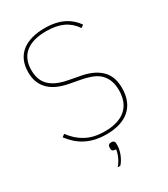

<svg xmlns="http://www.w3.org/2000/svg" viewBox="-221 -812 989 1127"><g transform="rotate(-30 273.5 -249.0)"><path d="M276 12C217 12 173 0 135 -20C97 -40 67 -69 42 -102L60 -115C84 -83 111 -57 146 -38C181 -18 223 -8 276 -8C397 -8 467 -65 467 -176C467 -235 447 -272 418 -297C389 -321 347 -333 306 -341L236 -354C165 -367 122 -391 95 -423C67 -455 58 -493 58 -534C58 -653 142 -710 271 -710C375 -710 438 -671 477 -615L459 -602C419 -661 360 -690 269 -690C150 -690 80 -639 80 -534C80 -479 99 -444 129 -420C159 -396 198 -383 242 -375L312 -362C384 -349 427 -323 454 -291C481 -258 489 -219 489 -178C489 -51 407 12 276 12ZM275 66C290 66 297 73 297 88V99C297 134 279 183 252 212H234C263 180 276 139 279 116C256 116 251 107 251 96V88C251 75 256 66 275 66Z"/></g></svg>

Font: Plexus Sans Thin
Style: Regular
Weight: 250
Version: Version 2.001;PS 002.001;hotconv 1.0.70;makeotf.lib2.5.58329